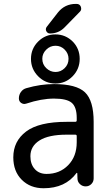

<svg xmlns="http://www.w3.org/2000/svg" viewBox="-20 -999 574 1008"><path d="M339.8 -690.4Q339.8 -717.8 319.8 -738.3Q299.8 -758.8 271.5 -758.8Q243.2 -758.8 222.7 -738.3Q202.1 -717.8 202.1 -690.4Q202.1 -661.1 223.1 -641.1Q244.1 -621.1 271.5 -621.1Q298.8 -621.1 319.3 -641.1Q339.8 -661.1 339.8 -690.4ZM362.3 -780.3Q398.4 -743.2 398.4 -689.9Q398.4 -636.7 361.3 -598.6Q324.2 -560.5 271 -560.5Q217.8 -560.5 180.2 -598.6Q142.6 -636.7 142.6 -689.9Q142.6 -743.2 180.2 -780.8Q217.8 -818.4 271 -818.4Q324.2 -818.4 362.3 -780.3ZM382.8 -285.2Q382.8 -292 375 -292H330.1Q235.4 -292 187.5 -261.7Q139.6 -231.4 139.6 -178.7Q139.6 -136.7 162.6 -111.3Q185.5 -85.9 224.6 -85.9Q293 -85.9 337.9 -131.8Q382.8 -177.7 382.8 -252ZM375 -359.4Q382.8 -359.4 382.8 -367.2V-379.9Q382.8 -436.5 356.9 -459Q331.1 -481.4 263.7 -481.4Q197.3 -481.4 118.2 -455.1Q103.5 -450.2 91.3 -458.5Q79.1 -466.8 79.1 -482.4Q79.1 -501 89.8 -516.1Q100.6 -531.2 118.2 -536.1Q192.4 -557.6 263.7 -557.6Q380.9 -557.6 426.3 -514.2Q471.7 -470.7 471.7 -359.4V-62.5Q471.7 -44.9 459.5 -32.7Q447.3 -20.5 429.7 -20.5Q412.1 -20.5 399.4 -32.7Q386.7 -44.9 386.7 -62.5L385.7 -89.8Q385.7 -90.8 384.3 -91.3Q382.8 -91.8 381.8 -90.8Q323.2 -10.7 209 -10.7Q138.7 -10.7 94.2 -55.2Q49.8 -99.6 49.8 -172.9Q49.8 -257.8 117.2 -308.6Q184.6 -359.4 330.1 -359.4ZM319.3 -855.5Q288.1 -823.2 242.2 -823.2Q229.5 -823.2 222.7 -835.9Q220.7 -840.8 220.7 -845.7Q220.7 -852.5 225.6 -858.4L284.2 -933.6Q320.3 -978.5 377.9 -978.5H381.8Q398.4 -978.5 404.3 -963.9Q406.2 -958 406.2 -953.1Q406.2 -944.3 399.4 -937.5Z"/></svg>

Font: Gen Jyuu Gothic P Regular
Style: Regular
Weight: 400
Designer: [Source Han Sans]
Ryoko NISHIZUKA  (kana & ideographs); Paul D. Hunt (Latin, Greek & Cyrillic); Wenlong ZHANG  (bopomofo
Version: Version 1.002.20150607